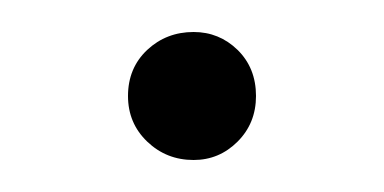

<svg xmlns="http://www.w3.org/2000/svg" viewBox="-20 -375 240 120"><path d="M101 -275Q84 -275 72 -286.5Q60 -298 60 -315Q60 -332.5 72 -343.8Q84 -355 101 -355Q117 -355 128.5 -343.8Q140 -332.5 140 -315Q140 -298 128.5 -286.5Q117 -275 101 -275Z"/></svg>

Font: Manrope ExtraLight ExtraLight
Style: Regular
Weight: 250
Version: Version 4.501